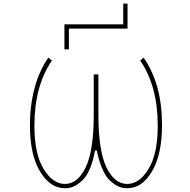

<svg xmlns="http://www.w3.org/2000/svg" viewBox="-20 -1090 1040 1049"><path d="M674.8 -61.5Q649.4 -61.5 627 -71.3Q604.5 -81.1 579.1 -105Q553.7 -128.9 533.2 -181.6Q518.6 -219.7 508.8 -267.6H499Q490.2 -219.7 476.6 -181.6Q456.1 -128.9 430.7 -105Q405.3 -81.1 382.8 -71.3Q360.4 -61.5 335 -61.5Q294.9 -61.5 260.7 -84Q226.6 -107.4 199.2 -152.3Q143.6 -244.1 143.6 -403.3Q143.6 -517.6 169.9 -612.3Q194.3 -703.1 244.1 -775.4L263.7 -758.8Q168 -620.1 168 -403.3Q168 -249 217.8 -168Q267.6 -85 335 -85Q405.3 -85 449.2 -177.7Q492.2 -269.5 492.2 -464.8V-683.6H517.6V-464.8Q517.6 -269.5 560.5 -177.7Q604.5 -85 674.8 -85Q742.2 -85 792 -168Q841.8 -249 841.8 -403.3Q841.8 -620.1 746.1 -758.8L764.6 -775.4Q814.5 -703.1 839.8 -612.3Q865.2 -519.5 865.2 -407.2Q865.2 -244.1 809.6 -152.3Q783.2 -107.4 749 -84Q714.8 -61.5 674.8 -61.5ZM332 -820.3V-957H653.3V-1070.3H676.8V-933.6H356.4V-820.3Z"/></svg>

Font: Mgen+ 1m thin
Style: Regular
Weight: 100
Designer: [Source Han Sans]
Ryoko NISHIZUKA  (kana & ideographs); Paul D. Hunt (Latin, Greek & Cyrillic); Wenlong ZHANG  (bopomofo
Version: Version 1.059.20150602